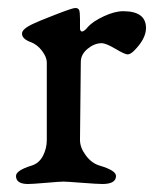

<svg xmlns="http://www.w3.org/2000/svg" viewBox="-20 -458 394 480"><path d="M139 -4Q130 -4 95.5 -1Q61 2 50 2Q20 2 20 -18Q20 -32 59 -44Q78 -50 87.5 -68.5Q97 -87 97 -108V-302Q97 -315 85 -331Q73 -347 56 -353Q35 -361 35 -374Q35 -386 64 -399Q74 -404 117.5 -421Q161 -438 168 -438Q176 -438 178 -432.5Q180 -427 180 -410V-385Q182 -377 188 -380Q194 -383 200 -391Q213 -405 240 -417.5Q267 -430 288 -430Q345 -430 345 -388Q345 -361 315 -331Q306 -322 299 -322Q292 -322 268.5 -336Q245 -350 234 -350Q216 -350 199 -336Q182 -322 182 -303L180 -108Q180 -89 194.5 -69.5Q209 -50 229 -44Q270 -32 270 -18Q270 2 236 2Q224 2 185 -1Q146 -4 139 -4Z"/></svg>

Font: EB Garamond 08
Style: Regular
Weight: 400
Version: Version 0.016 ; ttfautohint (v1.5)